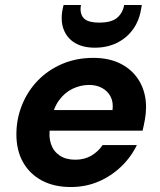

<svg xmlns="http://www.w3.org/2000/svg" viewBox="-20 -741 645 773"><path d="M265 12Q198 12 149 -14Q100 -40 73 -87.5Q46 -135 46 -200Q46 -262 68.5 -318Q91 -374 132 -416.5Q173 -459 230 -483.5Q287 -508 356 -508Q422 -508 469.5 -482.5Q517 -457 542.5 -412Q568 -367 568 -310Q568 -285 563.5 -260Q559 -235 554 -215H143L157 -298H433Q437 -330 425 -352.5Q413 -375 390.5 -387Q368 -399 339 -399Q304 -399 272 -383.5Q240 -368 217.5 -337Q195 -306 187 -259L182 -230Q175 -192 185 -162Q195 -132 220 -115Q245 -98 283 -98Q320 -98 348 -114.5Q376 -131 393 -157H531Q508 -109 468 -70.5Q428 -32 376.5 -10Q325 12 265 12ZM362 -549Q314 -549 282 -568Q250 -587 236.5 -622Q223 -657 232 -704L236 -721H306Q300 -688 316 -669Q332 -650 380 -650Q428 -650 451 -669Q474 -688 480 -721H551L548 -704Q540 -656 514.5 -621.5Q489 -587 450 -568Q411 -549 362 -549Z"/></svg>

Font: DM Sans 24pt
Style: Bold Italic
Weight: 700
Italic angle: -10°
Designer: Colophon Foundry, Jonny Pinhorn
Foundry: Colophon Foundry
Version: Version 4.004;gftools[0.9.30]